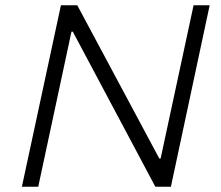

<svg xmlns="http://www.w3.org/2000/svg" viewBox="-20 -708 839 728"><path d="M63 0 211 -688H273L584 -107H589L714 -688H775L628 0H569L256 -588H251L125 0Z"/></svg>

Font: Saira SemiExpanded Light
Style: Italic
Weight: 300
Width: 6
Italic angle: -12°
Designer: Hector Gatti with collaboration of the Omnibus-Type team
Foundry: Omnibus-Type
Version: Version 1.101